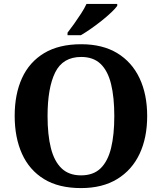

<svg xmlns="http://www.w3.org/2000/svg" viewBox="-20 -951 827 981"><path d="M394 10Q280 10 205 -36Q130 -82 92.5 -165Q55 -248 55 -359Q55 -470 92.5 -552Q130 -634 205.5 -679.5Q281 -725 395 -725Q504 -725 579 -679.5Q654 -634 693 -551.5Q732 -469 732 -358Q732 -247 693 -164.5Q654 -82 578.5 -36Q503 10 394 10ZM394 -55Q457 -55 494 -91Q531 -127 547.5 -194.5Q564 -262 564 -358Q564 -454 547.5 -521.5Q531 -589 494 -624.5Q457 -660 395 -660Q301 -660 262 -581Q223 -502 223 -358Q223 -262 240 -194.5Q257 -127 294.5 -91Q332 -55 394 -55ZM325 -784Q340 -803 358.5 -829Q377 -855 394.5 -882Q412 -909 422 -931H579V-921Q570 -908 549 -888Q528 -868 500.5 -846Q473 -824 445 -804.5Q417 -785 393 -771H325Z"/></svg>

Font: Noto Serif Hebrew
Style: Bold
Weight: 700
Version: Version 2.003